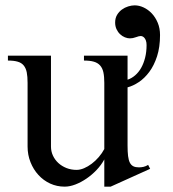

<svg xmlns="http://www.w3.org/2000/svg" viewBox="-20 -679 641 710"><path d="M571.8 -549.3Q571.8 -504.9 560.8 -470.9Q549.8 -437 532.2 -413.3Q514.6 -389.6 493.4 -375.5Q472.2 -361.3 451.7 -356V-141.1Q451.7 -117.7 453.6 -102.1Q455.6 -86.4 460.4 -77.1Q465.3 -67.9 473.4 -64Q481.4 -60.1 493.7 -60.1Q502 -60.1 510.7 -62Q519.5 -64 527.8 -69.3L535.2 -54.7L389.2 11.2H365.7V-89.4Q354.5 -68.8 337.2 -50.5Q319.8 -32.2 299.8 -18.6Q279.8 -4.9 258.8 3.2Q237.8 11.2 219.2 11.2Q190.4 11.2 165.5 -0.2Q140.6 -11.7 122.1 -32Q103.5 -52.2 92.8 -79.3Q82 -106.4 82 -137.2V-372.6Q82 -396 78.9 -411.6Q75.7 -427.2 67.6 -437Q59.6 -446.8 45.4 -450.9Q31.2 -455.1 9.3 -455.1V-473.1H168.5V-137.2Q168.5 -119.1 175.8 -103.5Q183.1 -87.9 195.8 -76.2Q208.5 -64.5 225.8 -57.6Q243.2 -50.8 263.2 -50.8Q276.4 -50.8 290.8 -56.9Q305.2 -63 319.1 -73.5Q333 -84 345.2 -98.1Q357.4 -112.3 365.7 -127.9V-372.6Q365.7 -396 362.3 -411.6Q358.9 -427.2 350.1 -437Q341.3 -446.8 326.9 -450.9Q312.5 -455.1 290.5 -455.1V-473.1H451.7V-384.3Q466.8 -389.2 479.7 -400.4Q492.7 -411.6 502 -428Q511.2 -444.3 516.6 -465.6Q522 -486.8 522 -512.2Q522 -522.5 519.5 -529.1Q517.1 -535.6 513.7 -539.3Q510.3 -543 506.8 -544.4Q503.4 -545.9 501.5 -545.9Q494.1 -545.9 482.7 -541.5Q471.2 -537.1 460.4 -537.1Q451.7 -537.1 441.9 -541Q432.1 -544.9 424.1 -552.5Q416 -560.1 410.9 -571Q405.8 -582 405.8 -595.7Q405.8 -611.8 412.8 -623.8Q419.9 -635.7 430.7 -643.6Q441.4 -651.4 454.1 -655.3Q466.8 -659.2 478 -659.2Q494.6 -659.2 511.2 -651.4Q527.8 -643.6 541.3 -629.4Q554.7 -615.2 563.2 -595Q571.8 -574.7 571.8 -549.3Z"/></svg>

Font: Khmer Busra Bunong
Style: Regular
Weight: 400
Designer: D. Kanjahn
Version: Version 7.100; 2014